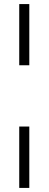

<svg xmlns="http://www.w3.org/2000/svg" viewBox="-20 -714 240 950"><path d="M75.2 -391.1V-693.8H125V-391.1ZM75.2 215.8V-87.9H125V215.8Z"/></svg>

Font: Tinos
Style: Regular
Weight: 400
Designer: Steve Matteson
Foundry: Monotype Imaging Inc.
Version: Version 1.23